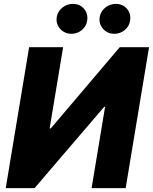

<svg xmlns="http://www.w3.org/2000/svg" viewBox="-20 -971 789 991"><path d="M130.3 -727.3H305.8L236.2 -308.2H242.2L598 -727.3H749.3L628.6 0H452.8L522.4 -419.7H517.8L158.4 0H9.6ZM494.7 -884.2Q497.2 -898.8 505 -911Q512.8 -923.3 524 -932.2Q535.2 -941.1 549 -946Q562.9 -951 577.1 -951Q614 -951 635.7 -925.4Q657.3 -899.5 651.3 -863.6Q649.5 -849.1 642 -836.8Q634.6 -824.6 623.6 -815.5Q612.6 -806.5 598.9 -801.5Q585.2 -796.5 571 -796.5Q534.4 -796.5 511.7 -822.4Q489 -848.7 494.7 -884.2ZM273.1 -884.2Q275.6 -898.8 283.4 -911Q291.2 -923.3 302.4 -932.2Q313.6 -941.1 327.4 -946Q341.3 -951 355.5 -951Q392.4 -951 414.1 -925.4Q435.7 -899.5 429.7 -863.6Q427.9 -849.1 420.5 -836.8Q413 -824.6 402 -815.5Q391 -806.5 377.3 -801.5Q363.6 -796.5 349.4 -796.5Q313.2 -796.5 290.1 -822.8Q267.4 -848.7 273.1 -884.2Z"/></svg>

Font: Inter P Extra Bold
Style: Italic
Weight: 800
Italic angle: 9.39999°
Designer: Rasmus Andersson
Foundry: rsms
Version: Version 3.018;git-588b23468